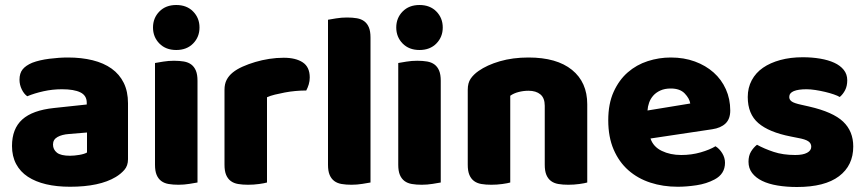

<svg xmlns="http://www.w3.org/2000/svg" viewBox="-20 -731 3463 768"><path d="M260 -108Q277 -108 297.5 -111.5Q318 -115 328 -121V-201L256 -195Q228 -193 210 -183Q192 -173 192 -153Q192 -133 207.5 -120.5Q223 -108 260 -108ZM252 -501Q306 -501 350.5 -490Q395 -479 426.5 -456.5Q458 -434 475 -399.5Q492 -365 492 -318V-94Q492 -68 477.5 -51.5Q463 -35 443 -23Q378 16 260 16Q207 16 164.5 6Q122 -4 91.5 -24Q61 -44 44.5 -75Q28 -106 28 -147Q28 -216 69 -253Q110 -290 196 -299L327 -313V-320Q327 -349 301.5 -361.5Q276 -374 228 -374Q190 -374 154 -366Q118 -358 89 -346Q76 -355 67 -373.5Q58 -392 58 -412Q58 -438 70.5 -453.5Q83 -469 109 -480Q138 -491 177.5 -496Q217 -501 252 -501Z M592 -621Q592 -659 617.5 -685Q643 -711 685 -711Q727 -711 752.5 -685Q778 -659 778 -621Q778 -583 752.5 -557Q727 -531 685 -531Q643 -531 617.5 -557Q592 -583 592 -621ZM770 -1Q759 1 737.5 4.5Q716 8 694 8Q672 8 654.5 5Q637 2 625 -7Q613 -16 606.5 -31.5Q600 -47 600 -72V-479Q611 -481 632.5 -484.5Q654 -488 676 -488Q698 -488 715.5 -485Q733 -482 745 -473Q757 -464 763.5 -448.5Q770 -433 770 -408Z M1048 -1Q1038 2 1016.5 5Q995 8 972 8Q950 8 932.5 5Q915 2 903 -7Q891 -16 884.5 -31.5Q878 -47 878 -72V-372Q878 -395 886.5 -411.5Q895 -428 911 -441Q927 -454 950.5 -464.5Q974 -475 1001 -483Q1028 -491 1057 -495.5Q1086 -500 1115 -500Q1163 -500 1191 -481.5Q1219 -463 1219 -421Q1219 -407 1215 -393.5Q1211 -380 1205 -369Q1184 -369 1162 -367Q1140 -365 1119 -361Q1098 -357 1079.5 -352.5Q1061 -348 1048 -342Z M1462 -1Q1451 1 1429.5 4.5Q1408 8 1386 8Q1364 8 1346.5 5Q1329 2 1317 -7Q1305 -16 1298.5 -31.5Q1292 -47 1292 -72V-652Q1303 -654 1324.5 -657.5Q1346 -661 1368 -661Q1390 -661 1407.5 -658Q1425 -655 1437 -646Q1449 -637 1455.5 -621.5Q1462 -606 1462 -581Z M1565 -621Q1565 -659 1590.5 -685Q1616 -711 1658 -711Q1700 -711 1725.5 -685Q1751 -659 1751 -621Q1751 -583 1725.5 -557Q1700 -531 1658 -531Q1616 -531 1590.5 -557Q1565 -583 1565 -621ZM1743 -1Q1732 1 1710.5 4.5Q1689 8 1667 8Q1645 8 1627.5 5Q1610 2 1598 -7Q1586 -16 1579.5 -31.5Q1573 -47 1573 -72V-479Q1584 -481 1605.5 -484.5Q1627 -488 1649 -488Q1671 -488 1688.5 -485Q1706 -482 1718 -473Q1730 -464 1736.5 -448.5Q1743 -433 1743 -408Z M2159 -308Q2159 -339 2141.5 -353.5Q2124 -368 2094 -368Q2074 -368 2054.5 -363Q2035 -358 2021 -348V-1Q2011 2 1989.5 5Q1968 8 1945 8Q1923 8 1905.5 5Q1888 2 1876 -7Q1864 -16 1857.5 -31.5Q1851 -47 1851 -72V-372Q1851 -399 1862.5 -416Q1874 -433 1894 -447Q1928 -471 1979.5 -486Q2031 -501 2094 -501Q2207 -501 2268 -451.5Q2329 -402 2329 -314V-1Q2319 2 2297.5 5Q2276 8 2253 8Q2231 8 2213.5 5Q2196 2 2184 -7Q2172 -16 2165.5 -31.5Q2159 -47 2159 -72Z M2691 16Q2632 16 2581.5 -0.5Q2531 -17 2493.5 -50Q2456 -83 2434.5 -133Q2413 -183 2413 -250Q2413 -316 2434.5 -363.5Q2456 -411 2491 -441.5Q2526 -472 2571 -486.5Q2616 -501 2663 -501Q2716 -501 2759.5 -485Q2803 -469 2834.5 -441Q2866 -413 2883.5 -374Q2901 -335 2901 -289Q2901 -255 2882 -237Q2863 -219 2829 -214L2582 -177Q2593 -144 2627 -127.5Q2661 -111 2705 -111Q2746 -111 2782.5 -121.5Q2819 -132 2842 -146Q2858 -136 2869 -118Q2880 -100 2880 -80Q2880 -35 2838 -13Q2806 4 2766 10Q2726 16 2691 16ZM2663 -377Q2639 -377 2621.5 -369Q2604 -361 2593 -348.5Q2582 -336 2576.5 -320.5Q2571 -305 2570 -289L2741 -317Q2738 -337 2719 -357Q2700 -377 2663 -377Z M3393 -145Q3393 -69 3336 -26Q3279 17 3168 17Q3126 17 3090 11Q3054 5 3028.5 -7.5Q3003 -20 2988.5 -39Q2974 -58 2974 -84Q2974 -108 2984 -124.5Q2994 -141 3008 -152Q3037 -136 3074.5 -123.5Q3112 -111 3161 -111Q3192 -111 3208.5 -120Q3225 -129 3225 -144Q3225 -158 3213 -166Q3201 -174 3173 -179L3143 -185Q3056 -202 3013.5 -238.5Q2971 -275 2971 -343Q2971 -380 2987 -410Q3003 -440 3032 -460Q3061 -480 3101.5 -491Q3142 -502 3191 -502Q3228 -502 3260.5 -496.5Q3293 -491 3317 -480Q3341 -469 3355 -451.5Q3369 -434 3369 -410Q3369 -387 3360.5 -370.5Q3352 -354 3339 -343Q3331 -348 3315 -353.5Q3299 -359 3280 -363.5Q3261 -368 3241.5 -371Q3222 -374 3206 -374Q3173 -374 3155 -366.5Q3137 -359 3137 -343Q3137 -332 3147 -325Q3157 -318 3185 -312L3216 -305Q3312 -283 3352.5 -244.5Q3393 -206 3393 -145Z"/></svg>

Font: Baloo Thambi
Style: Regular
Weight: 400
Designer: Aadarsh Rajan and Ek Type
Foundry: Ek Type
Version: Version 1.443;PS 1.000;hotconv 16.6.51;makeotf.lib2.5.65220;